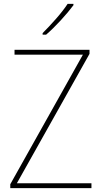

<svg xmlns="http://www.w3.org/2000/svg" viewBox="-20 -1037 525 991"><path d="M452 -66H33V-86L408 -755H55V-780H442V-759L67 -91H452ZM359 -1010Q333 -975 293.5 -932Q254 -889 218 -858H200V-866Q234 -900 270 -941Q306 -982 329 -1017H359Z"/></svg>

Font: Noto Sans Malayalam UI SemiCondensed Thin
Style: Regular
Weight: 100
Width: 4
Designer: Jelle Bosma - Monotype Design Team
Foundry: Monotype Imaging Inc.
Version: Version 2.104; ttfautohint (v1.8.4.7-5d5b)